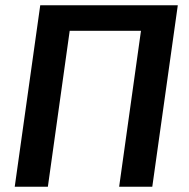

<svg xmlns="http://www.w3.org/2000/svg" viewBox="-20 -710 717 730"><path d="M656 -690 559 0H433L516 -593H245L162 0H36L133 -690Z"/></svg>

Font: Exo 2.0 Semi Bold
Style: Italic
Weight: 600
Italic angle: -8°
Designer: Natanael Gama
Version: Version 1.001;PS 001.001;hotconv 1.0.70;makeotf.lib2.5.58329